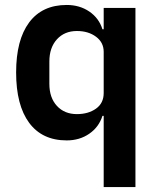

<svg xmlns="http://www.w3.org/2000/svg" viewBox="-20 -554 640 774"><path d="M398 -87H393Q379 -42 340 -15Q301 12 249 12Q150 12 97.5 -59Q45 -130 45 -262Q45 -393 97.5 -463.5Q150 -534 249 -534Q301 -534 340 -507.5Q379 -481 393 -436H398V-522H526V200H398ZM290 -94Q336 -94 367 -116Q398 -138 398 -179V-345Q398 -383 367 -406Q336 -429 290 -429Q240 -429 209.5 -395.5Q179 -362 179 -306V-216Q179 -160 209.5 -127Q240 -94 290 -94Z"/></svg>

Font: IBM Plex Sans Arabic SmBld
Style: Regular
Weight: 600
Designer: Mike Abbink, Paul van der Laan, Pieter van Rosmalen, Wael Morcos, Khajak Apelian
Foundry: Bold Monday
Version: Version 1.005